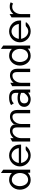

<svg xmlns="http://www.w3.org/2000/svg" viewBox="1738 -2420 692 4209"><g transform="rotate(-90 2084.5 -315.0)"><path d="M31 -226C31 -107 109 11 243 11C317 11 368 -19 403 -54V0H470V-591L397 -641V-401C363 -435 316 -462 243 -462C139 -462 31 -368 31 -226ZM109 -227C109 -315 159 -403 247 -403C340 -403 397 -315 397 -227C397 -123 341 -45 247 -45C163 -45 109 -132 109 -227Z M541 -226C541 -95 650 11 781 11C867 11 943 -31 985 -94C985 -94 923 -110 887 -88C858 -59 822 -42 781 -42C701 -42 633 -109 617 -199H1019V-232C1019 -360 912 -462 781 -462C650 -462 541 -357 541 -226ZM617 -249C632 -341 700 -409 781 -409C862 -409 929 -341 943 -249Z M1087 0H1161V-196C1161 -255 1182 -301 1209 -334C1233 -363 1269 -389 1317 -389C1372 -389 1397 -347 1397 -289V0H1469H1471V-196C1471 -255 1492 -301 1519 -334C1543 -363 1579 -389 1627 -389C1682 -389 1707 -347 1707 -289V0H1779V-284C1779 -379 1730 -443 1635 -443C1557 -443 1506 -405 1471 -362V-280L1469 -279V-295C1469 -383 1420 -443 1325 -443C1247 -443 1196 -405 1161 -362V-435L1087 -394Z M1847 -129C1847 -44 1918 11 2015 11C2096 11 2161 -46 2161 -46V0H2227V-299C2227 -410 2167 -462 2054 -462C1974 -462 1927 -445 1886 -419L1924 -358C1960 -398 1995 -409 2054 -409C2123 -409 2154 -381 2154 -305V-258C2154 -258 2102 -277 2045 -277C1936 -277 1847 -236 1847 -129ZM1924 -129C1924 -204 1981 -225 2045 -225C2099 -225 2154 -199 2154 -199V-137C2154 -137 2096 -41 2018 -41C1963 -41 1924 -68 1924 -129Z M2300 0H2374V-196C2374 -255 2395 -301 2422 -334C2446 -363 2482 -389 2530 -389C2585 -389 2610 -347 2610 -289V0H2682V-284C2682 -379 2633 -443 2538 -443C2460 -443 2409 -405 2374 -362V-435L2300 -394Z M2752 -226C2752 -107 2830 11 2964 11C3038 11 3089 -19 3124 -54V0H3191V-591L3118 -641V-401C3084 -435 3037 -462 2964 -462C2860 -462 2752 -368 2752 -226ZM2830 -227C2830 -315 2880 -403 2968 -403C3061 -403 3118 -315 3118 -227C3118 -123 3062 -45 2968 -45C2884 -45 2830 -132 2830 -227Z M3262 -226C3262 -95 3371 11 3502 11C3588 11 3664 -31 3706 -94C3706 -94 3644 -110 3608 -88C3579 -59 3543 -42 3502 -42C3422 -42 3354 -109 3338 -199H3740V-232C3740 -360 3633 -462 3502 -462C3371 -462 3262 -357 3262 -226ZM3338 -249C3353 -341 3421 -409 3502 -409C3583 -409 3650 -341 3664 -249Z M3808 0H3881V-201C3881 -260 3901 -306 3928 -339C3952 -368 3988 -394 4036 -394C4081 -394 4092 -387 4110 -374L4140 -427C4112 -439 4102 -448 4044 -448C3966 -448 3916 -410 3881 -367V-451L3808 -409Z"/></g></svg>

Font: Charger Sport
Style: Df
Weight: 400
Designer: Jasper
Foundry: Cannot Into Space Fonts
Version: Version 1.1